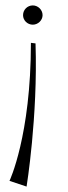

<svg xmlns="http://www.w3.org/2000/svg" viewBox="-20 -479 250 708"><path d="M78 209C78 209 120 -49 111 -319L94 -321C94 22 15 188 15 188ZM65 -423C65 -404 81 -388 101 -388C120 -388 137 -404 137 -423C137 -443 120 -459 101 -459C81 -459 65 -443 65 -423Z"/></svg>

Font: Clicker Script
Style: Regular
Weight: 400
Designer: Astigmatic (AOETI)
Foundry: Astigmatic (AOETI)
Version: Version 1.000